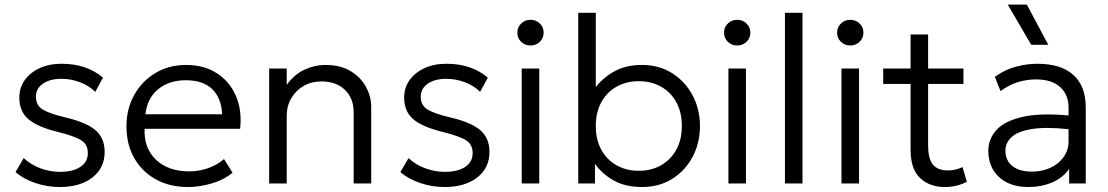

<svg xmlns="http://www.w3.org/2000/svg" viewBox="-20 -774 4676 810"><path d="M232.5 15Q177.5 15 127.5 -2.5Q77.5 -20 45.5 -48L80 -107Q110 -79 150.5 -64Q191 -49 233 -49Q287.5 -49 319 -69.8Q350.5 -90.5 350.5 -128.5Q350.5 -164 323.8 -181.5Q297 -199 226 -217Q139 -238 100.2 -270.8Q61.5 -303.5 61.5 -362.5Q61.5 -403.5 84.2 -435.8Q107 -468 147.2 -486.5Q187.5 -505 240 -505Q345.5 -505 414.5 -446.5L382 -386.5Q356.5 -412 318.2 -426.8Q280 -441.5 239 -441.5Q191.5 -441.5 161.5 -421.2Q131.5 -401 131.5 -365.5Q131.5 -329 161 -311.5Q190.5 -294 256.5 -278.5Q344 -258 382.8 -224.8Q421.5 -191.5 421.5 -133Q421.5 -65.5 369.8 -25.2Q318 15 232.5 15Z M773 15Q696.5 15 638 -17Q579.5 -49 546.5 -106.8Q513.5 -164.5 513.5 -241Q513.5 -315.5 546.5 -374Q579.5 -432.5 636.2 -466.2Q693 -500 765 -500Q841.5 -500 895.8 -464.5Q950 -429 975.8 -368Q1001.5 -307 993 -230.5H590Q586.5 -149.5 638 -100.2Q689.5 -51 779.5 -51Q819 -51 857.8 -64.5Q896.5 -78 925 -103L961 -45.5Q924 -15 872.8 0Q821.5 15 773 15ZM593.5 -292H917Q914.5 -359.5 875.8 -397.5Q837 -435.5 764 -435.5Q693 -435.5 647 -397.5Q601 -359.5 593.5 -292Z M1115.5 0V-485H1189.5V-416Q1222 -460.5 1264.8 -480.2Q1307.5 -500 1352 -500Q1417 -500 1460 -473.5Q1503 -447 1524.5 -406.5Q1546 -366 1546 -324V0H1472V-301.5Q1472 -359 1435.2 -394.8Q1398.5 -430.5 1335.5 -430.5Q1294.5 -430.5 1261.5 -411.8Q1228.5 -393 1209 -360Q1189.5 -327 1189.5 -283V0Z M1856 15Q1801 15 1751 -2.5Q1701 -20 1669 -48L1703.5 -107Q1733.5 -79 1774 -64Q1814.5 -49 1856.5 -49Q1911 -49 1942.5 -69.8Q1974 -90.5 1974 -128.5Q1974 -164 1947.2 -181.5Q1920.5 -199 1849.5 -217Q1762.5 -238 1723.8 -270.8Q1685 -303.5 1685 -362.5Q1685 -403.5 1707.8 -435.8Q1730.5 -468 1770.8 -486.5Q1811 -505 1863.5 -505Q1969 -505 2038 -446.5L2005.5 -386.5Q1980 -412 1941.8 -426.8Q1903.5 -441.5 1862.5 -441.5Q1815 -441.5 1785 -421.2Q1755 -401 1755 -365.5Q1755 -329 1784.5 -311.5Q1814 -294 1880 -278.5Q1967.5 -258 2006.2 -224.8Q2045 -191.5 2045 -133Q2045 -65.5 1993.2 -25.2Q1941.5 15 1856 15Z M2181 0V-485H2255V0ZM2218 -582Q2195 -582 2178.8 -597.5Q2162.5 -613 2162.5 -636Q2162.5 -659.5 2178.8 -675Q2195 -690.5 2218 -690.5Q2241 -690.5 2257.2 -675Q2273.5 -659.5 2273.5 -636Q2273.5 -613 2257.2 -597.5Q2241 -582 2218 -582Z M2688.5 15Q2619.5 15 2570 -12.2Q2520.5 -39.5 2490 -83V0H2419.5V-720H2493.5V-407Q2526 -448 2573.8 -474Q2621.5 -500 2688 -500Q2761 -500 2816 -465Q2871 -430 2902 -371.5Q2933 -313 2933 -242.5Q2933 -171 2902 -112.5Q2871 -54 2816 -19.5Q2761 15 2688.5 15ZM2675 -53.5Q2728 -53.5 2768.8 -76.8Q2809.5 -100 2833 -142.2Q2856.5 -184.5 2856.5 -242.5Q2856.5 -300.5 2833.2 -342.8Q2810 -385 2769 -408.2Q2728 -431.5 2675 -431.5Q2622 -431.5 2581 -408.2Q2540 -385 2516.8 -342.8Q2493.5 -300.5 2493.5 -242.5Q2493.5 -184.5 2516.8 -142.2Q2540 -100 2581 -76.8Q2622 -53.5 2675 -53.5Z M3053 0V-485H3127V0ZM3090 -582Q3067 -582 3050.8 -597.5Q3034.5 -613 3034.5 -636Q3034.5 -659.5 3050.8 -675Q3067 -690.5 3090 -690.5Q3113 -690.5 3129.2 -675Q3145.5 -659.5 3145.5 -636Q3145.5 -613 3129.2 -597.5Q3113 -582 3090 -582Z M3291.5 0V-720H3365.5V0Z M3530 0V-485H3604V0ZM3567 -582Q3544 -582 3527.8 -597.5Q3511.5 -613 3511.5 -636Q3511.5 -659.5 3527.8 -675Q3544 -690.5 3567 -690.5Q3590 -690.5 3606.2 -675Q3622.5 -659.5 3622.5 -636Q3622.5 -613 3606.2 -597.5Q3590 -582 3567 -582Z M3966 15Q3901.5 15 3861.5 -23Q3821.5 -61 3821.5 -142V-420H3706V-485H3821.5V-628.5H3895.5V-485H4044.5V-420H3895.5V-163Q3895.5 -103 3916.2 -79Q3937 -55 3978.5 -55Q3997 -55 4012.5 -59Q4028 -63 4040.5 -69L4059 -7Q4016 15 3966 15Z M4318.5 15Q4240.5 15 4195 -26.8Q4149.5 -68.5 4149.5 -137.5Q4149.5 -187 4183 -224.8Q4216.5 -262.5 4290.8 -280.2Q4365 -298 4488 -287V-320Q4488 -375 4452.2 -407Q4416.5 -439 4350.5 -439Q4312 -439 4274.2 -427.5Q4236.5 -416 4201 -389.5L4177 -450Q4220.5 -481 4267 -493Q4313.5 -505 4356 -505Q4456 -505 4508.2 -458Q4560.5 -411 4560.5 -320.5V0H4490.5V-61.5Q4464.5 -24 4419 -4.5Q4373.5 15 4318.5 15ZM4221.5 -139Q4221.5 -97 4251 -73.5Q4280.5 -50 4333 -50Q4377 -50 4412 -66.5Q4447 -83 4467.5 -112Q4488 -141 4488 -178.5V-229Q4389 -239.5 4330.5 -229.2Q4272 -219 4246.8 -194.8Q4221.5 -170.5 4221.5 -139ZM4330.5 -585 4231.5 -754.5H4312L4402.5 -585Z"/></svg>

Font: Geologica ExtraLight
Style: Regular
Weight: 200
Designer: Sindre Bremnes, Frode Helland
Foundry: Monokrom Skriftforlag AS
Version: Version 1.010; ttfautohint (v1.8.4.7-5d5b);gftools[0.9.28]